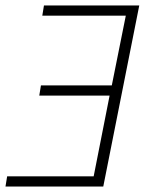

<svg xmlns="http://www.w3.org/2000/svg" viewBox="-27 -679 536 699"><path d="M-7 0 -1 -37H314L372 -331H116L122 -368H380L431 -622H127L133 -659H480L349 0Z"/></svg>

Font: Source Sans 3 Light
Style: Italic
Weight: 300
Italic angle: -11°
Designer: Paul D. Hunt
Foundry: Adobe
Version: Version 3.046;hotconv 1.0.118;makeotfexe 2.5.65603